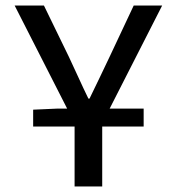

<svg xmlns="http://www.w3.org/2000/svg" viewBox="-20 -675 640 695"><path d="M100 -217V-278L190 -282H223L33 -655H139L229 -470Q247 -432 264 -394.5Q281 -357 300 -318H304Q323 -357 341 -394.5Q359 -432 377 -470L464 -655H567L377 -282H500V-217H350V0H250V-217Z"/></svg>

Font: SauceCodePro Nerd Font Mono
Style: Regular
Weight: 500
Monospace: yes
Designer: Paul D. Hunt, Teo Tuominen
Foundry: Adobe Systems Incorporated
Version: Version 2.030;PS 1.000;hotconv 16.6.51;makeotf.lib2.5.65220;